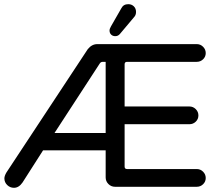

<svg xmlns="http://www.w3.org/2000/svg" viewBox="-20 -894 1056 920"><path d="M504.9 -748Q504.9 -755.9 511.7 -767.6L561.5 -854.5Q571.3 -874 594.7 -874Q610.4 -874 621.1 -863.8Q631.8 -853.5 631.8 -836.9Q631.8 -821.3 622.1 -811.5L554.7 -731.4Q545.9 -720.7 532.2 -720.7Q520.5 -720.7 512.7 -728Q504.9 -735.4 504.9 -748ZM1 -39.1Q1 -50.8 10.7 -67.4L400.4 -658.2Q419.9 -682.6 446.3 -682.6H922.9Q940.4 -682.6 953.1 -669.9Q965.8 -657.2 965.8 -639.6Q965.8 -622.1 953.1 -609.9Q940.4 -597.7 922.9 -597.7H588.9Q577.1 -597.7 577.1 -585.9V-383.8H887.7Q905.3 -383.8 918 -371.1Q930.7 -358.4 930.7 -340.8Q930.7 -323.2 918 -311Q905.3 -298.8 887.7 -298.8H577.1V-95.7Q577.1 -84 588.9 -84H922.9Q940.4 -84 953.1 -71.3Q965.8 -58.6 965.8 -41Q965.8 -23.4 953.1 -11.2Q940.4 1 922.9 1H531.2Q512.7 1 499.5 -12.2Q486.3 -25.4 486.3 -43.9V-173.8H186.5L87.9 -19.5Q70.3 5.9 46.9 5.9Q28.3 5.9 14.6 -7.3Q1 -20.5 1 -39.1ZM472.7 -597.7Q462.9 -597.7 458 -589.8L241.2 -256.8H486.3V-597.7Z"/></svg>

Font: jf-openhuninn-1.1
Style: Regular
Weight: 400
Designer: [Kosugi Maru]
      Designed by Motoya company      

      [Varela Round]
      Joe Prince(Latin component); Avraham Co
Foundry: justfont CO.,LTD.
Version: 1.1